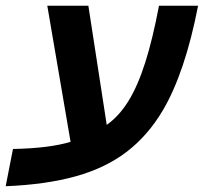

<svg xmlns="http://www.w3.org/2000/svg" viewBox="-54 -626 710 669"><path d="M513.2 -241.2Q461.4 -153.8 387.9 -97.4Q314.5 -41 210.9 -12Q107.4 17.1 -34.2 22.9L-8.8 -106.9Q118.2 -109.4 191.9 -131.8L110.8 -606H253.9L317.9 -190.9Q361.3 -221.7 393.8 -274.4Q426.3 -327.1 452.1 -408.4Q478 -489.7 500 -606H636.2Q590.8 -372.6 513.2 -241.2Z"/></svg>

Font: Arimo
Style: Italic
Weight: 400
Italic angle: -12°
Designer: Steve Matteson
Foundry: Monotype Imaging Inc.
Version: Version 1.33